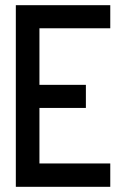

<svg xmlns="http://www.w3.org/2000/svg" viewBox="-20 -720 484 740"><path d="M41 0V-700H405V-611H132V-393H311V-304H132V-90H405V0Z"/></svg>

Font: Stick No Bills ExtraLight Medium
Style: Regular
Weight: 500
Version: Version 2.000